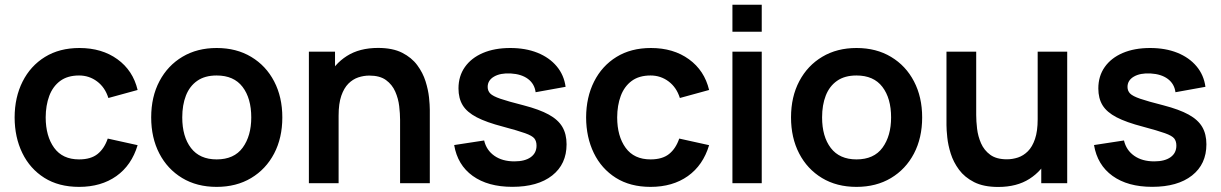

<svg xmlns="http://www.w3.org/2000/svg" viewBox="-20 -752 5012 788"><path d="M304.5 15Q221.1 15 162 -22.2Q102.9 -59.5 71.6 -124Q40.2 -188.4 40 -270Q40.2 -352.8 72.7 -417.2Q105.1 -481.6 164.6 -518.3Q224.1 -555 306.2 -555Q398.2 -555 462 -508.8Q525.8 -462.7 544.8 -382.7L424.8 -349.8Q411.1 -393.5 378.5 -417.8Q345.9 -442.2 304.5 -442.2Q257.3 -442.2 227 -419.8Q196.7 -397.3 182.2 -358.4Q167.7 -319.5 167.5 -270Q167.8 -192.9 202.2 -145.4Q236.7 -97.8 304.5 -97.8Q352.8 -97.8 380.4 -119.9Q408.1 -142 422.2 -183.3L544.8 -156.2Q520.1 -73.7 457.6 -29.3Q395.1 15 304.5 15Z M869.2 15Q787.9 15 727.5 -21.5Q667.1 -58 633.8 -122.3Q600.5 -186.6 600.5 -270.2Q600.5 -354.8 634.5 -419Q668.5 -483.2 729 -519.1Q789.4 -555 869.2 -555Q950.5 -555 1011.1 -518.5Q1071.8 -482.1 1105.2 -417.9Q1138.7 -353.7 1138.7 -270.2Q1138.7 -185.9 1105 -121.7Q1071.2 -57.4 1010.6 -21.2Q949.9 15 869.2 15ZM869.2 -97.8Q940.8 -97.8 976 -146Q1011.2 -194.2 1011.2 -270.2Q1011.2 -348.6 975.5 -395.4Q939.8 -442.2 869.2 -442.2Q820.7 -442.2 789.5 -420.3Q758.2 -398.5 743.1 -359.8Q728 -321.2 728 -270.2Q728 -191.4 763.8 -144.6Q799.7 -97.8 869.2 -97.8Z M1744 0H1622V-260.2Q1622 -285.2 1618.4 -316.2Q1614.8 -347.2 1602.2 -376Q1589.6 -404.8 1564.3 -423.3Q1539.1 -441.8 1495.8 -441.8Q1473 -441.8 1450.5 -434.4Q1428.1 -426.9 1409.9 -408.8Q1391.8 -390.7 1380.7 -358.8Q1369.7 -326.8 1369.7 -277.5L1298.2 -308.2Q1298.2 -376.9 1324.9 -433Q1351.7 -489.2 1403.6 -522.2Q1455.5 -555.3 1531.7 -555.3Q1591.4 -555.3 1630.5 -535.5Q1669.5 -515.7 1692.5 -484.5Q1715.5 -453.4 1726.5 -418.4Q1737.5 -383.3 1740.8 -352Q1744 -320.8 1744 -301.5ZM1369.7 0H1247.7V-540H1355V-372.5H1369.7Z M2082.7 14.8Q1982.4 14.8 1920 -30.1Q1857.7 -75 1844 -156.7L1967 -175.5Q1976.3 -135.5 2009 -112.6Q2041.7 -89.7 2091.2 -89.7Q2134.2 -89.7 2158.1 -106.8Q2182 -123.9 2182 -154.2Q2182 -172.4 2173.2 -183.7Q2164.3 -194.9 2134.9 -205.4Q2105.5 -215.9 2044.5 -232.2Q1976.7 -249.8 1936.6 -270.6Q1896.6 -291.4 1879.1 -319.9Q1861.7 -348.4 1861.7 -389Q1861.7 -439.5 1888 -476.9Q1914.3 -514.2 1962 -534.6Q2009.8 -555 2074.2 -555Q2137 -555 2185.8 -535.5Q2234.6 -515.9 2264.7 -480Q2294.8 -444.2 2301.3 -395.7L2178.3 -373.5Q2173.8 -407.9 2147 -428Q2120.2 -448 2076.2 -450.5Q2033.7 -452.8 2007.6 -437.6Q1981.5 -422.4 1981.5 -395.2Q1981.5 -379.2 1992 -368.3Q2002.6 -357.3 2034.2 -346.5Q2065.8 -335.7 2129 -319.7Q2193.8 -302.9 2232.3 -281.7Q2270.9 -260.5 2288.1 -231Q2305.3 -201.6 2305.3 -159.7Q2305.3 -78.2 2246.2 -31.7Q2187 14.8 2082.7 14.8Z M2650 15Q2566.6 15 2507.5 -22.2Q2448.4 -59.5 2417.1 -124Q2385.8 -188.4 2385.5 -270Q2385.8 -352.8 2418.2 -417.2Q2450.6 -481.6 2510.1 -518.3Q2569.6 -555 2651.7 -555Q2743.8 -555 2807.5 -508.8Q2871.2 -462.7 2890.3 -382.7L2770.3 -349.8Q2756.6 -393.5 2724 -417.8Q2691.4 -442.2 2650 -442.2Q2602.8 -442.2 2572.5 -419.8Q2542.2 -397.3 2527.7 -358.4Q2513.2 -319.5 2513 -270Q2513.2 -192.9 2547.7 -145.4Q2582.2 -97.8 2650 -97.8Q2698.2 -97.8 2725.9 -119.9Q2753.6 -142 2767.7 -183.3L2890.3 -156.2Q2865.6 -73.7 2803.1 -29.3Q2740.6 15 2650 15Z M3106.3 -621.8H2986V-732.5H3106.3ZM3106.3 0H2986V-540H3106.3Z M3495.2 15Q3413.9 15 3353.5 -21.5Q3293.1 -58 3259.8 -122.3Q3226.5 -186.6 3226.5 -270.2Q3226.5 -354.8 3260.5 -419Q3294.5 -483.2 3355 -519.1Q3415.4 -555 3495.2 -555Q3576.5 -555 3637.1 -518.5Q3697.8 -482.1 3731.2 -417.9Q3764.7 -353.7 3764.7 -270.2Q3764.7 -185.9 3731 -121.7Q3697.2 -57.4 3636.6 -21.2Q3575.9 15 3495.2 15ZM3495.2 -97.8Q3566.8 -97.8 3602 -146Q3637.2 -194.2 3637.2 -270.2Q3637.2 -348.6 3601.5 -395.4Q3565.8 -442.2 3495.2 -442.2Q3446.7 -442.2 3415.5 -420.3Q3384.2 -398.5 3369.1 -359.8Q3354 -321.2 3354 -270.2Q3354 -191.4 3389.8 -144.6Q3425.7 -97.8 3495.2 -97.8Z M4076.8 15.3Q4017.1 15.3 3978 -4.5Q3939 -24.3 3916 -55.5Q3893 -86.6 3882 -121.6Q3871 -156.7 3867.8 -188Q3864.5 -219.2 3864.5 -238.5V-540H3986.5V-279.8Q3986.5 -254.8 3990.1 -223.8Q3993.8 -192.8 4006.3 -164Q4018.9 -135.2 4044.2 -116.7Q4069.4 -98.2 4112.7 -98.2Q4135.5 -98.2 4158 -105.6Q4180.4 -113.1 4198.6 -131.2Q4216.8 -149.3 4227.8 -181.5Q4238.8 -213.6 4238.8 -262.5L4310.3 -231.8Q4310.3 -163.1 4283.6 -107Q4256.8 -50.8 4204.9 -17.8Q4153 15.3 4076.8 15.3ZM4360 0H4253.5V-167.5H4238.8V-540H4360Z M4708.7 14.8Q4608.4 14.8 4546 -30.1Q4483.7 -75 4470 -156.7L4593 -175.5Q4602.3 -135.5 4635 -112.6Q4667.7 -89.7 4717.2 -89.7Q4760.2 -89.7 4784.1 -106.8Q4808 -123.9 4808 -154.2Q4808 -172.4 4799.2 -183.7Q4790.3 -194.9 4760.9 -205.4Q4731.5 -215.9 4670.5 -232.2Q4602.7 -249.8 4562.6 -270.6Q4522.6 -291.4 4505.1 -319.9Q4487.7 -348.4 4487.7 -389Q4487.7 -439.5 4514 -476.9Q4540.3 -514.2 4588 -534.6Q4635.8 -555 4700.2 -555Q4763 -555 4811.8 -535.5Q4860.6 -515.9 4890.7 -480Q4920.8 -444.2 4927.3 -395.7L4804.3 -373.5Q4799.8 -407.9 4773 -428Q4746.2 -448 4702.2 -450.5Q4659.7 -452.8 4633.6 -437.6Q4607.5 -422.4 4607.5 -395.2Q4607.5 -379.2 4618 -368.3Q4628.6 -357.3 4660.2 -346.5Q4691.8 -335.7 4755 -319.7Q4819.8 -302.9 4858.3 -281.7Q4896.9 -260.5 4914.1 -231Q4931.3 -201.6 4931.3 -159.7Q4931.3 -78.2 4872.2 -31.7Q4813 14.8 4708.7 14.8Z"/></svg>

Font: Manrope Variable Light
Style: Regular
Weight: 200
Designer: Mikhail Sharanda
Foundry: Mikhail Sharanda
Version: Version 4.505